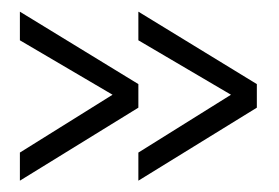

<svg xmlns="http://www.w3.org/2000/svg" viewBox="-20 -450 486 334"><path d="M14.6 -135.7V-184.6L175.8 -285.2L14.6 -379.9V-429.7L220.7 -303.7V-262.7ZM220.7 -135.7V-184.6L381.8 -285.2L220.7 -379.9V-429.7L426.8 -303.7V-262.7Z"/></svg>

Font: Post No Bills Jaffna
Style: Regular
Weight: 400
Designer: Kosala Senevirathne, Siva Puranthara, Lasantha Premarathna, Tharique Azeez
Foundry: Mooniak
Version: Version 1.220 ; ttfautohint (v1.6)